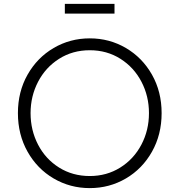

<svg xmlns="http://www.w3.org/2000/svg" viewBox="-20 -954 921 986"><path d="M72 -373Q72 -483 121.5 -570.5Q171 -658 255.5 -707.5Q340 -757 441 -757Q542 -757 626.5 -707.5Q711 -658 760.5 -570.5Q810 -483 810 -373Q810 -263 760.5 -175Q711 -87 626.5 -37.5Q542 12 441 12Q340 12 255.5 -37.5Q171 -87 121.5 -175Q72 -263 72 -373ZM441 -50Q528 -50 597.5 -93.5Q667 -137 706 -211Q745 -285 745 -373Q745 -460 706.5 -534Q668 -608 598.5 -652Q529 -696 441 -696Q353 -696 283.5 -652Q214 -608 175.5 -534Q137 -460 137 -373Q137 -285 175.5 -211Q214 -137 283.5 -93.5Q353 -50 441 -50ZM313 -934H568V-884H313Z"/></svg>

Font: Eudoxus Sans Light
Style: Regular
Weight: 300
Designer: Stijn de Vries
Foundry: tokotype
Version: Version 2.005